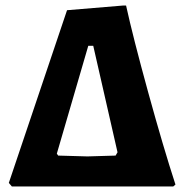

<svg xmlns="http://www.w3.org/2000/svg" viewBox="-20 -676 675 696"><path d="M12 -13 223 -639 427 -656H437Q462 -542 517 -342Q572 -142 616 -7L608 0H23ZM399 -112 406 -124 318 -510H300L186 -119L191 -112L297 -109Z"/></svg>

Font: Alegreya SC ExtraBold
Style: Regular
Weight: 800
Designer: Juan Pablo del Peral
Foundry: Huerta Tipografica
Version: Version 2.007; ttfautohint (v1.6)